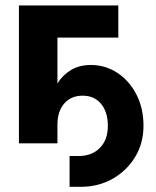

<svg xmlns="http://www.w3.org/2000/svg" viewBox="-20 -536 585 718"><path d="M240.2 162.6V47.4H273.9Q323.7 47.4 353.5 17.1Q383.3 -13.2 383.3 -65.4Q383.3 -117.2 357.9 -147.7Q332.5 -178.2 289.1 -178.2Q245.6 -178.2 220.2 -148.9Q194.8 -119.6 194.8 -69.8V0H50.8V-515.6H422.4V-395.5H194.8V-224.1Q214.4 -255.4 245.4 -274.2Q276.4 -293 319.8 -293Q374 -293 418.7 -263.7Q463.4 -234.4 490 -182.9Q516.6 -131.3 516.6 -65.4Q516.6 -0.5 485.4 51Q454.1 102.5 401.1 132.6Q348.1 162.6 282.2 162.6Z"/></svg>

Font: Inter Display
Style: Bold
Weight: 700
Designer: Rasmus Andersson
Foundry: rsms
Version: Version 4.001;git-9221beed3